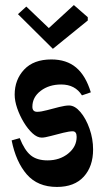

<svg xmlns="http://www.w3.org/2000/svg" viewBox="-20 -742 418 759"><path d="M205 -3Q129 -3 86 -52.5Q43 -102 26 -187L58 -196Q77 -148 101.5 -128Q126 -108 168 -108Q216 -108 249.5 -135Q283 -162 283 -201Q283 -223 267 -223Q254 -223 229.5 -217Q205 -211 181 -204.5Q157 -198 145 -198Q127 -198 108.5 -215Q90 -232 74 -258.5Q58 -285 48 -314Q38 -343 38 -368Q38 -427 75.5 -467Q113 -507 183 -507Q243 -507 281 -475Q319 -443 339 -377L304 -365Q277 -408 222 -408Q174 -408 141 -383Q108 -358 108 -320Q108 -300 127 -300Q142 -300 166 -306.5Q190 -313 214 -319Q238 -325 253 -325Q276 -325 298 -299Q320 -273 334 -233Q348 -193 348 -151Q348 -84 311 -43.5Q274 -3 205 -3ZM327 -661 189 -549 51 -686 84 -716 173 -631 272 -722 327 -674Z"/></svg>

Font: Jaini Purva
Style: Regular
Weight: 400
Designer: Maithili Shingre, Girish Dalvi (Devanagari), Taresh Vohra (Latin)
Foundry: Ek Type
Version: Version 2.000; ttfautohint (v1.8.4.7-5d5b)